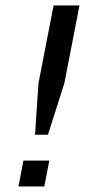

<svg xmlns="http://www.w3.org/2000/svg" viewBox="-20 -676 308 696"><path d="M140.6 0H46.9L64.9 -93.8H158.7ZM174.3 -656.2H268.1L213.4 -375L153.8 -187.5H106.9L119.6 -375Z"/></svg>

Font: Lambda
Style: Italic
Weight: 400
Italic angle: -11°
Designer: GGBotNet
Version: 0.22